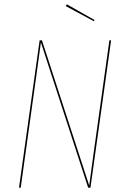

<svg xmlns="http://www.w3.org/2000/svg" viewBox="-20 -867 578 887"><path d="M288.6 -847.2 417 -774.4 413.6 -769 283.7 -838.9ZM493.2 -680.7 397.9 0H387.2L168.9 -671.4Q162.6 -623 151.4 -543L75.7 0H67.9L163.1 -680.7H173.8L392.1 -9.8Q401.9 -83.5 412.1 -156.7L485.4 -680.7Z"/></svg>

Font: Fira Sans Compressed Eight
Style: Italic
Weight: 100
Width: 3
Italic angle: -8°
Designer: Carrois Corporate & Edenspiekermann AG
Foundry: Carrois Corporate GbR & Edenspiekermann AG
Version: Version 4.203;PS 004.203;hotconv 1.0.88;makeotf.lib2.5.64775